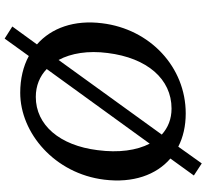

<svg xmlns="http://www.w3.org/2000/svg" viewBox="-51 -759 888 826"><g transform="rotate(90 393.0 -346.0)"><path d="M379 11C552 11 727 -137 753 -351C768 -474 733 -574 662 -635L735 -736L683 -770L611 -669C570 -690 522 -701 468 -701C269 -701 105 -548 80 -341C65 -222 100 -123 171 -61L94 45L146 78L221 -26C265 -2 319 11 379 11ZM208 -365C229 -535 320 -640 447 -640C492 -640 529 -625 559 -598L238 -154C209 -208 197 -281 208 -365ZM277 -103 598 -546C627 -490 638 -413 626 -322C606 -159 518 -56 397 -56C349 -56 308 -73 277 -103Z"/></g></svg>

Font: TPK Tissa Web Medium
Style: Italic
Weight: 500
Italic angle: -7°
Designer: Jacques Le Bailly, Suppakit Chalermlarp | Katatrad Co.,Ltd.
Foundry: Jacques Le Bailly, Cadson Demak Co.,Ltd.
Version: Version 5.000;Glyphs 3.1.2 (3151)